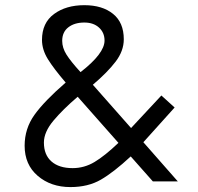

<svg xmlns="http://www.w3.org/2000/svg" viewBox="-20 -718 784 760"><path d="M497.5 -98.8Q430 -36.2 379.4 -6.9Q328.8 22.5 258.8 22.5Q181.2 22.5 129.4 -21.9Q77.5 -66.2 77.5 -141.2Q77.5 -208.8 116.2 -263.1Q155 -317.5 240 -391.2Q193.8 -445 170 -483.1Q146.2 -521.2 146.2 -560Q146.2 -627.5 193.8 -662.5Q241.2 -697.5 313.8 -697.5Q385 -697.5 427.5 -663.1Q470 -628.8 470 -562.5Q470 -516.2 437.5 -473.8Q405 -431.2 347.5 -382.5L498.8 -211.2L618.8 -340L671.2 -292.5L547.5 -155L683.8 0H585ZM226.2 -556.2Q226.2 -528.8 243.1 -501.9Q260 -475 298.8 -432.5Q393.8 -506.2 393.8 -557.5Q393.8 -588.8 371.9 -608.8Q350 -628.8 313.8 -628.8Q275 -628.8 250.6 -610Q226.2 -591.2 226.2 -556.2ZM448.8 -152.5 287.5 -335Q228.8 -285 191.2 -240Q153.8 -195 153.8 -153.8Q153.8 -105 183.8 -78.8Q213.8 -52.5 267.5 -52.5Q313.8 -52.5 354.4 -76.9Q395 -101.2 448.8 -152.5Z"/></svg>

Font: Cambay
Style: Regular
Weight: 400
Version: Version 1.180;PS 001.180;hotconv 1.0.70;makeotf.lib2.5.58329